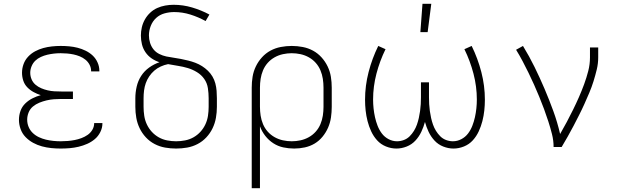

<svg xmlns="http://www.w3.org/2000/svg" viewBox="-20 -768 3240 1003"><path d="M297 8Q272 8 247.5 5.5Q223 3 199 -3.5Q175 -10 153 -22Q131 -34 113.5 -52Q96 -70 87.5 -94Q79 -118 79 -142Q79 -166 87 -188.5Q95 -211 112 -227.5Q129 -244 150 -254.5Q171 -265 193 -271Q174 -277 155.5 -287Q137 -297 122.5 -312Q108 -327 101.5 -347Q95 -367 95 -388Q95 -411 103 -433Q111 -455 127 -472Q143 -489 163.5 -500Q184 -511 206 -517Q228 -523 251 -525.5Q274 -528 297 -528Q319 -528 341.5 -526Q364 -524 385.5 -518.5Q407 -513 427.5 -503Q448 -493 464 -478Q480 -463 489.5 -442Q499 -421 499 -399V-395H456V-397Q456 -414 448 -429.5Q440 -445 426.5 -456Q413 -467 397 -473.5Q381 -480 364.5 -483.5Q348 -487 331 -488.5Q314 -490 297 -490Q279 -490 261.5 -488Q244 -486 227 -482Q210 -478 193.5 -470.5Q177 -463 164.5 -451Q152 -439 145 -422Q138 -405 138 -388Q138 -370 145 -353.5Q152 -337 165.5 -325.5Q179 -314 195.5 -307Q212 -300 229.5 -296Q247 -292 264.5 -291Q282 -290 300 -290H361V-251H300Q280 -251 261 -249.5Q242 -248 223 -243.5Q204 -239 185.5 -231.5Q167 -224 152 -211.5Q137 -199 129.5 -180.5Q122 -162 122 -143Q122 -123 129.5 -105Q137 -87 151 -73.5Q165 -60 183 -51.5Q201 -43 220 -38.5Q239 -34 258.5 -32Q278 -30 297 -30Q315 -30 333.5 -31.5Q352 -33 370 -36.5Q388 -40 405.5 -46.5Q423 -53 438 -63.5Q453 -74 462.5 -90Q472 -106 472 -125H515V-123Q515 -100 504 -78Q493 -56 475 -41Q457 -26 435.5 -16.5Q414 -7 391 -1.5Q368 4 344.5 6Q321 8 297 8Z M900 8Q871 8 842.5 3Q814 -2 788 -15.5Q762 -29 742 -50.5Q722 -72 709.5 -98Q697 -124 692 -152.5Q687 -181 687 -210V-255Q687 -285 694 -315.5Q701 -346 717.5 -371.5Q734 -397 759 -415Q784 -433 813 -443Q791 -450 772 -463Q753 -476 740 -495Q727 -514 721.5 -536.5Q716 -559 716 -582Q716 -604 721 -625.5Q726 -647 737 -666.5Q748 -686 764.5 -701.5Q781 -717 801 -726Q821 -735 843 -739Q865 -743 887 -743Q936 -743 983.5 -729Q1031 -715 1074 -692L1054 -658Q1016 -679 974.5 -692Q933 -705 890 -705Q864 -705 839 -698Q814 -691 795.5 -674Q777 -657 767.5 -632.5Q758 -608 758 -583Q758 -563 764 -544Q770 -525 782 -510Q794 -495 812 -486Q830 -477 849 -473Q868 -469 887 -466.5Q906 -464 925.5 -460Q945 -456 963.5 -451.5Q982 -447 1000.5 -440Q1019 -433 1035.5 -422.5Q1052 -412 1066 -398.5Q1080 -385 1090 -368Q1100 -351 1105 -332Q1110 -313 1111.5 -293.5Q1113 -274 1113 -255V-210Q1113 -181 1108 -152.5Q1103 -124 1090.5 -98Q1078 -72 1058 -50.5Q1038 -29 1012 -15.5Q986 -2 957.5 3Q929 8 900 8ZM900 -30Q923 -30 946.5 -34.5Q970 -39 990.5 -50.5Q1011 -62 1027 -79.5Q1043 -97 1053 -118.5Q1063 -140 1066.5 -163.5Q1070 -187 1070 -210V-255Q1070 -281 1066 -307.5Q1062 -334 1047 -355.5Q1032 -377 1009 -391Q986 -405 961 -412.5Q936 -420 910 -424Q884 -428 858 -433Q838 -429 819.5 -420.5Q801 -412 786 -399Q771 -386 759.5 -369Q748 -352 741.5 -333.5Q735 -315 732.5 -295Q730 -275 730 -255V-210Q730 -187 733.5 -163.5Q737 -140 747 -118.5Q757 -97 773 -79.5Q789 -62 809.5 -50.5Q830 -39 853.5 -34.5Q877 -30 900 -30Z M1295 215V-310Q1295 -339 1299.5 -367Q1304 -395 1316.5 -421Q1329 -447 1348.5 -468.5Q1368 -490 1393 -503.5Q1418 -517 1446.5 -522.5Q1475 -528 1504 -528Q1533 -528 1561.5 -522.5Q1590 -517 1615 -503.5Q1640 -490 1659.5 -468.5Q1679 -447 1691.5 -421Q1704 -395 1708.5 -367Q1713 -339 1713 -310V-210Q1713 -182 1709 -154.5Q1705 -127 1694 -101.5Q1683 -76 1665 -54Q1647 -32 1623.5 -18Q1600 -4 1572.5 2Q1545 8 1517 8Q1488 8 1460 2Q1432 -4 1408 -19.5Q1384 -35 1366 -58Q1348 -81 1338 -108V215ZM1504 -30Q1527 -30 1550 -35Q1573 -40 1593.5 -51.5Q1614 -63 1629.5 -80.5Q1645 -98 1654 -119.5Q1663 -141 1666.5 -164Q1670 -187 1670 -210V-310Q1670 -333 1666.5 -356Q1663 -379 1654 -400.5Q1645 -422 1629.5 -439.5Q1614 -457 1593.5 -468.5Q1573 -480 1550 -485Q1527 -490 1504 -490Q1481 -490 1458 -485Q1435 -480 1414.5 -468.5Q1394 -457 1378.5 -439.5Q1363 -422 1354 -400.5Q1345 -379 1341.5 -356Q1338 -333 1338 -310V-210Q1338 -187 1341.5 -164Q1345 -141 1354 -119.5Q1363 -98 1378.5 -80.5Q1394 -63 1414.5 -51.5Q1435 -40 1458 -35Q1481 -30 1504 -30Z M2051 8Q2023 8 1996 -3Q1969 -14 1950 -35Q1931 -56 1919 -82Q1907 -108 1900 -135.5Q1893 -163 1890 -191Q1887 -219 1887 -247Q1887 -320 1905.5 -391.5Q1924 -463 1956 -528L1994 -511Q1964 -450 1946.5 -383Q1929 -316 1929 -248Q1929 -225 1931.5 -201.5Q1934 -178 1939 -155.5Q1944 -133 1952.5 -111Q1961 -89 1975 -70.5Q1989 -52 2010 -41Q2031 -30 2054 -30Q2072 -30 2089.5 -36.5Q2107 -43 2120 -56Q2133 -69 2142.5 -84.5Q2152 -100 2158 -117Q2164 -134 2168 -152Q2172 -170 2174.5 -188Q2177 -206 2178 -224Q2179 -242 2179 -260V-338H2221V-260Q2221 -242 2222 -224Q2223 -206 2225.5 -188Q2228 -170 2232 -152Q2236 -134 2242 -117Q2248 -100 2257.5 -84.5Q2267 -69 2280 -56Q2293 -43 2310.5 -36.5Q2328 -30 2346 -30Q2369 -30 2390 -41Q2411 -52 2425 -70.5Q2439 -89 2447.5 -111Q2456 -133 2461 -155.5Q2466 -178 2468.5 -201.5Q2471 -225 2471 -248Q2471 -316 2453.5 -383Q2436 -450 2406 -511L2444 -528Q2476 -463 2494.5 -391.5Q2513 -320 2513 -247Q2513 -219 2510 -191Q2507 -163 2500 -135.5Q2493 -108 2481 -82Q2469 -56 2450 -35Q2431 -14 2404 -3Q2377 8 2349 8Q2322 8 2295.5 -2.5Q2269 -13 2250 -33.5Q2231 -54 2219 -79.5Q2207 -105 2200 -131Q2193 -105 2181 -79.5Q2169 -54 2150 -33.5Q2131 -13 2104.5 -2.5Q2078 8 2051 8ZM2176 -600 2187 -748H2233L2214 -600Z M2872 0Q2872 -34 2863.5 -67.5Q2855 -101 2844.5 -133.5Q2834 -166 2822 -198.5Q2810 -231 2797 -262.5Q2784 -294 2770 -325.5Q2756 -357 2741 -387.5Q2726 -418 2710 -448.5Q2694 -479 2676 -508L2712 -528Q2745 -474 2772.5 -418Q2800 -362 2824.5 -304.5Q2849 -247 2870.5 -188Q2892 -129 2906 -68Q2924 -99 2941 -131Q2958 -163 2974 -195.5Q2990 -228 3004.5 -261Q3019 -294 3031.5 -328Q3044 -362 3053 -397Q3062 -432 3062 -468V-520H3105V-468Q3105 -436 3097.5 -405Q3090 -374 3080.5 -343.5Q3071 -313 3058.5 -283.5Q3046 -254 3033 -225Q3020 -196 3005.5 -167.5Q2991 -139 2976.5 -111Q2962 -83 2946 -55Q2930 -27 2914 0Z"/></svg>

Font: Iosevka Aile Extralight
Style: Regular
Weight: 200
Designer: Belleve Invis
Foundry: Belleve Invis
Version: Version 31.1.0; ttfautohint (v1.8.4)